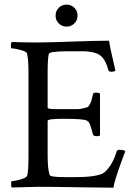

<svg xmlns="http://www.w3.org/2000/svg" viewBox="-20 -829 598 852"><path d="M148.4 -640.6Q192.4 -640.6 300.8 -644.5Q409.2 -648.4 463.9 -648.4Q467.8 -620.1 479 -573.7Q490.2 -527.3 492.2 -515.6Q487.3 -510.7 474.6 -510.7Q461.9 -510.7 460.9 -517.6Q446.3 -571.3 419.9 -586.4Q393.6 -601.6 347.7 -601.6H282.2Q198.2 -601.6 196.3 -588.9Q191.4 -565.4 191.4 -506.8V-350.6Q191.4 -344.7 233.4 -344.7H285.2Q312.5 -344.7 324.7 -344.7Q336.9 -344.7 350.6 -348.6Q364.3 -352.5 368.2 -353.5Q372.1 -354.5 378.4 -366.2Q384.8 -377.9 385.7 -383.3Q386.7 -388.7 392.6 -411.1Q393.6 -418 407.2 -418Q418.9 -418 423.8 -413.1V-228.5Q419.9 -224.6 408.2 -224.6Q395.5 -224.6 392.6 -232.4Q385.7 -258.8 380.9 -272Q376 -285.2 373.5 -287.6Q371.1 -290 365.2 -293.9Q352.5 -301.8 261.7 -301.8Q191.4 -301.8 191.4 -293V-141.6Q191.4 -78.1 200.2 -52.7Q203.1 -43 266.6 -43H313.5Q404.3 -43 436.5 -59.6Q451.2 -67.4 469.2 -94.2Q487.3 -121.1 498 -158.2Q500 -164.1 511.7 -164.1Q530.3 -164.1 536.1 -158.2Q531.2 -145.5 521 -117.7Q510.7 -89.8 504.9 -72.8Q499 -55.7 492.2 -33.2Q485.4 -10.7 483.4 3.9Q433.6 3.9 326.2 2Q218.8 0 150.4 0L32.2 2.9Q29.3 0 29.3 -12.7Q29.3 -25.4 32.2 -25.4Q44.9 -25.4 69.8 -32.2Q94.7 -39.1 99.6 -47.9Q106.4 -59.6 106.4 -139.6V-508.8Q106.4 -566.4 99.6 -592.8Q96.7 -600.6 70.8 -607.4Q44.9 -614.3 32.2 -614.3Q28.3 -614.3 28.3 -626Q28.3 -638.7 32.2 -642.6Q83 -640.6 148.4 -640.6ZM240.7 -725.1Q226.6 -739.3 226.6 -759.8Q226.6 -780.3 240.7 -794.4Q254.9 -808.6 275.4 -808.6Q295.9 -808.6 310.1 -794.4Q324.2 -780.3 324.2 -759.8Q324.2 -739.3 310.1 -725.1Q295.9 -710.9 275.4 -710.9Q254.9 -710.9 240.7 -725.1Z"/></svg>

Font: Crimson Text
Style: Roman
Weight: 400
Version: Version 0.13